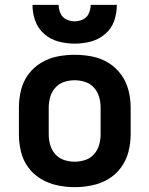

<svg xmlns="http://www.w3.org/2000/svg" viewBox="-20 -764 616 792"><path d="M288 8Q324 8 360 0.5Q396 -7 427 -25.5Q458 -44 479.5 -73.5Q501 -103 510 -138.5Q519 -174 519 -210V-320Q519 -356 510 -391.5Q501 -427 479.5 -456.5Q458 -486 427 -505Q396 -524 360 -531Q324 -538 288 -538Q252 -538 216.5 -531Q181 -524 149.5 -505Q118 -486 96.5 -456.5Q75 -427 66.5 -391.5Q58 -356 58 -320V-210Q58 -174 66.5 -138.5Q75 -103 96.5 -73.5Q118 -44 149.5 -25.5Q181 -7 216.5 0.5Q252 8 288 8ZM288 -97Q266 -97 244.5 -104Q223 -111 208 -128Q193 -145 187 -166.5Q181 -188 181 -210V-320Q181 -342 187 -363.5Q193 -385 208 -402Q223 -419 244.5 -426Q266 -433 288 -433Q310 -433 331.5 -426Q353 -419 368 -402Q383 -385 389 -363.5Q395 -342 395 -320V-210Q395 -188 389 -166.5Q383 -145 368 -128Q353 -111 331.5 -104Q310 -97 288 -97ZM288 -584Q322 -584 354.5 -592.5Q387 -601 413.5 -623.5Q440 -646 451 -678Q462 -710 462 -744H354Q354 -726 346.5 -709Q339 -692 322.5 -684Q306 -676 288 -676Q270 -676 253.5 -684Q237 -692 229.5 -709Q222 -726 222 -744H114Q114 -710 125.5 -678Q137 -646 163 -623.5Q189 -601 222 -592.5Q255 -584 288 -584Z"/></svg>

Font: Iosevka Sparkle
Style: Bold
Weight: 700
Designer: Belleve Invis
Foundry: Belleve Invis
Version: Version 4.5.0; ttfautohint (v1.8.3)